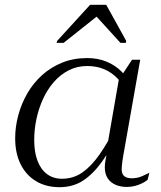

<svg xmlns="http://www.w3.org/2000/svg" viewBox="-20 -767 669 797"><path d="M528 -402 510 -372Q495 -412 470 -439Q445 -466 413 -479.5Q381 -493 342 -493Q300 -493 265 -475Q230 -457 203.5 -426.5Q177 -396 159 -357Q141 -318 131.5 -274Q122 -230 122 -186Q122 -136 135.5 -100Q149 -64 175 -44.5Q201 -25 237 -25Q285 -25 322.5 -51.5Q360 -78 393 -125.5Q426 -173 458 -235L475 -215Q439 -146 403 -95.5Q367 -45 325 -17.5Q283 10 227 10Q171 10 129.5 -15Q88 -40 65.5 -85.5Q43 -131 43 -193Q43 -241 56 -289Q69 -337 93.5 -379.5Q118 -422 154.5 -455Q191 -488 238 -507Q285 -526 342 -526Q386 -526 422.5 -511Q459 -496 486 -468.5Q513 -441 528 -402ZM562 -519 491 -117Q489 -107 488 -97.5Q487 -88 486 -80Q485 -72 485 -65Q485 -45 495.5 -36Q506 -27 527 -27Q550 -27 569.5 -35.5Q589 -44 600 -50L593 -21Q585 -14 571.5 -7Q558 0 541.5 4.5Q525 9 507 9Q480 9 459.5 0Q439 -9 427 -27Q415 -45 415 -74Q415 -87 418.5 -105.5Q422 -124 426 -144L422 -142L475 -447L484 -452L528 -519ZM421 -747H354L217 -597L215 -589H244L395 -709L369 -711L480 -589H502L504 -597Z"/></svg>

Font: Roboto Serif 120pt Expanded Light
Style: Italic
Weight: 300
Width: 7
Italic angle: -10°
Designer: Greg Gazdowicz
Foundry: Commercial Type
Version: Version 1.008